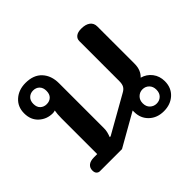

<svg xmlns="http://www.w3.org/2000/svg" viewBox="-133 -737 931 931"><g transform="rotate(-45 332.0 -272.0)"><path d="M408 -86V-96L239 0H87Q78 0 71 -7Q64 -14 64 -28Q64 -47 77 -57.5Q90 -68 115 -68H137V-313Q137 -342 141 -363Q133 -360 125 -360Q84 -360 55 -386.5Q26 -413 26 -458Q26 -503 57 -530.5Q88 -558 135 -558Q190 -558 219.5 -526Q249 -494 249 -442V-134Q249 -120 246 -108Q243 -96 238 -83H244L435 -191Q450 -199 456.5 -210.5Q463 -222 463 -242V-517Q463 -533 475.5 -543Q488 -553 512 -553Q542 -553 558.5 -540.5Q575 -528 575 -505V-250Q575 -206 548 -181Q580 -172 599.5 -146.5Q619 -121 619 -86Q619 -41 589 -13.5Q559 14 513 14Q467 14 437.5 -14Q408 -42 408 -86ZM180 -459Q180 -481 167.5 -493.5Q155 -506 135 -506Q116 -506 103 -493.5Q90 -481 90 -459Q90 -436 103 -424Q116 -412 135 -412Q155 -412 167.5 -424Q180 -436 180 -459ZM561 -86Q561 -108 547.5 -121.5Q534 -135 514 -135Q495 -135 481 -121.5Q467 -108 467 -86Q467 -63 481 -50Q495 -37 514 -37Q534 -37 547.5 -50Q561 -63 561 -86Z"/></g></svg>

Font: MaitreeSemiBold
Style: Regular
Weight: 600
Designer: CadsonDemak Team
Foundry: CadsonDemak
Version: Version 1.000